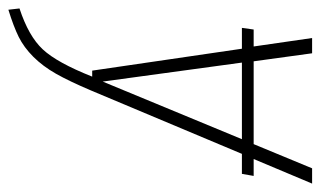

<svg xmlns="http://www.w3.org/2000/svg" viewBox="-194 -388 758 454"><g transform="rotate(90 185.0 -161.0)"><path d="M334 -381.8H374L369.1 -354H321.8L171.9 2.9Q149.9 54.7 132.3 85.7Q114.7 116.7 92.3 139.2Q69.8 161.6 45.2 173.8Q20.5 186 -19 198.2L-22 171.9Q43.5 150.4 74.7 116.9Q106 83.5 139.2 0H125L73.2 -354H23.9L27.8 -381.8H67.9L47.9 -520H84L103 -381.8H298.8L356 -520H392.1ZM150.9 -24.9 287.1 -354H106Z"/></g></svg>

Font: Fira Sans Compressed UltraLight
Style: Italic
Weight: 200
Width: 3
Italic angle: -8°
Designer: Carrois Corporate & Edenspiekermann AG
Foundry: Carrois Corporate GbR & Edenspiekermann AG
Version: Version 4.203;PS 004.203;hotconv 1.0.88;makeotf.lib2.5.64775